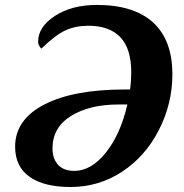

<svg xmlns="http://www.w3.org/2000/svg" viewBox="-20 -745 743 775"><path d="M504.9 -383.8Q507.3 -399.4 508.5 -418.7Q509.8 -438 509.8 -453.1Q509.8 -548.3 465.8 -594.7Q421.9 -641.1 335.9 -641.1Q285.6 -641.1 244.6 -622.6Q203.6 -604 147 -548.8Q142.6 -552.7 138.2 -560.3Q133.8 -567.9 133.8 -576.2Q133.8 -636.7 201.9 -680.9Q270 -725.1 371.1 -725.1Q520 -725.1 597.9 -654.3Q675.8 -583.5 675.8 -444.8Q675.8 -326.7 621.3 -220.2Q566.9 -113.8 472.9 -52Q378.9 9.8 265.1 9.8Q157.2 9.8 99.1 -31.5Q41 -72.8 41 -152.8Q41 -262.2 158.7 -323Q276.4 -383.8 482.9 -383.8ZM458 -323.2Q341.3 -323.2 266.6 -276.9Q191.9 -230.5 191.9 -146Q191.9 -104 214.6 -79.6Q237.3 -55.2 279.8 -55.2Q348.1 -55.2 407.2 -128.9Q466.3 -202.6 494.1 -323.2Z"/></svg>

Font: Droid Serif
Style: Bold Italic
Weight: 700
Italic angle: -12°
Designer: Monotype Design team
Foundry: Monotype Imaging Inc.
Version: Version 1.03